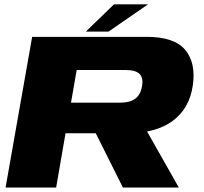

<svg xmlns="http://www.w3.org/2000/svg" viewBox="-20 -840 915 860"><path d="M5 0H231.5L273.5 -243H546.5Q679.5 -243 754.2 -299Q829 -355 843.5 -457Q858.5 -556 810.5 -615.5Q762.5 -675 635.5 -675H124ZM530.5 0H781L600.5 -318.5L373 -315ZM298 -380 323.5 -526.5H540Q588.5 -526.5 605.8 -508.2Q623 -490 616 -453Q610 -416.5 586.2 -398.2Q562.5 -380 514 -380ZM364.5 -698.5H466L643 -820.5H490.5Z"/></svg>

Font: Anybody Expanded ExtraBold
Style: Italic
Weight: 800
Width: 7
Italic angle: -10°
Version: Version 1.113;gftools[0.9.25]